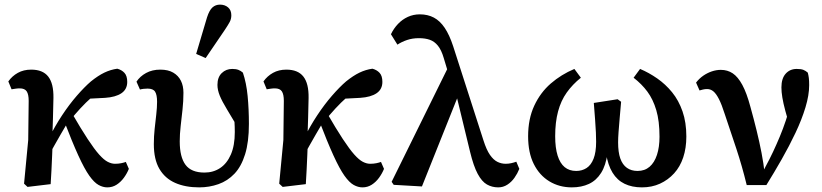

<svg xmlns="http://www.w3.org/2000/svg" viewBox="-20 -796 3554 830"><path d="M99 12 84 -2 102 -191 104 -360Q104 -388 95.5 -401Q87 -414 65 -414Q56 -414 46.5 -412.5Q37 -411 30 -410L16 -444Q32 -467 57 -481Q82 -495 115 -495Q165 -495 188.5 -465Q212 -435 211 -373Q210 -334 209 -287Q208 -240 206 -195L208 -191Q207 -160 205.5 -126.5Q204 -93 202.5 -61Q201 -29 199 0ZM184 -109 154 -159H173L193 -201Q217 -250 248 -297Q279 -344 312 -382Q345 -420 373 -444Q404 -469 431 -482Q458 -495 487 -499Q506 -494 518 -481Q530 -468 530 -442Q530 -410 505 -393Q480 -376 434 -373L338 -368L433 -420Q404 -400 377.5 -376.5Q351 -353 327 -327Q303 -301 280 -272L271 -264Q256 -239 242 -214.5Q228 -190 213.5 -164.5Q199 -139 184 -109ZM444 14Q425 14 406 3.5Q387 -7 366 -36.5Q345 -66 318.5 -124Q292 -182 256 -276L289 -310Q330 -239 359 -195Q388 -151 408.5 -128Q429 -105 445.5 -96.5Q462 -88 477 -88Q492 -88 504 -90.5Q516 -93 524 -96L537 -66Q529 -46 515.5 -27.5Q502 -9 484 2.5Q466 14 444 14Z M841 14Q781 14 737 -5.5Q693 -25 669 -66Q645 -107 645 -173Q645 -206 648.5 -238.5Q652 -271 655.5 -301Q659 -331 659 -356Q659 -386 650.5 -399.5Q642 -413 618 -413Q610 -413 601 -412Q592 -411 585 -409L570 -443Q585 -466 611.5 -480.5Q638 -495 673 -495Q707 -495 729 -482Q751 -469 762 -447Q773 -425 773 -395Q773 -359 769 -322.5Q765 -286 761 -251Q757 -216 757 -185Q757 -117 782 -83.5Q807 -50 864 -50Q902 -50 931.5 -69.5Q961 -89 978 -128Q995 -167 995 -225Q995 -249 993.5 -271.5Q992 -294 989 -320L1014 -318V-235Q982 -289 961 -323.5Q940 -358 930 -382.5Q920 -407 920 -429Q920 -462 938.5 -480Q957 -498 984 -498Q1000 -498 1010.5 -494Q1021 -490 1030 -482Q1045 -438 1050.5 -381Q1056 -324 1056 -260Q1056 -182 1039.5 -129Q1023 -76 993.5 -45Q964 -14 924.5 0Q885 14 841 14ZM828 -563 875 -721Q885 -752 898.5 -764Q912 -776 931 -776Q952 -776 966 -764Q980 -752 980 -730Q980 -714 973 -701Q966 -688 952 -667L869 -545Z M1202 12 1187 -2 1205 -191 1207 -360Q1207 -388 1198.5 -401Q1190 -414 1168 -414Q1159 -414 1149.5 -412.5Q1140 -411 1133 -410L1119 -444Q1135 -467 1160 -481Q1185 -495 1218 -495Q1268 -495 1291.5 -465Q1315 -435 1314 -373Q1313 -334 1312 -287Q1311 -240 1309 -195L1311 -191Q1310 -160 1308.5 -126.5Q1307 -93 1305.5 -61Q1304 -29 1302 0ZM1287 -109 1257 -159H1276L1296 -201Q1320 -250 1351 -297Q1382 -344 1415 -382Q1448 -420 1476 -444Q1507 -469 1534 -482Q1561 -495 1590 -499Q1609 -494 1621 -481Q1633 -468 1633 -442Q1633 -410 1608 -393Q1583 -376 1537 -373L1441 -368L1536 -420Q1507 -400 1480.5 -376.5Q1454 -353 1430 -327Q1406 -301 1383 -272L1374 -264Q1359 -239 1345 -214.5Q1331 -190 1316.5 -164.5Q1302 -139 1287 -109ZM1547 14Q1528 14 1509 3.5Q1490 -7 1469 -36.5Q1448 -66 1421.5 -124Q1395 -182 1359 -276L1392 -310Q1433 -239 1462 -195Q1491 -151 1511.5 -128Q1532 -105 1548.5 -96.5Q1565 -88 1580 -88Q1595 -88 1607 -90.5Q1619 -93 1627 -96L1640 -66Q1632 -46 1618.5 -27.5Q1605 -9 1587 2.5Q1569 14 1547 14Z M1682 3 1673 -10 1925 -521 1967 -398 1804 10ZM2134 14Q2107 14 2085 1.5Q2063 -11 2045 -44.5Q2027 -78 2012 -140L1949 -400H1942L1898 -546Q1888 -580 1873 -598.5Q1858 -617 1838 -624Q1818 -631 1791 -631Q1763 -631 1739.5 -623Q1716 -615 1698 -603L1670 -648Q1682 -673 1700.5 -692.5Q1719 -712 1743 -723Q1767 -734 1795 -734Q1829 -734 1855.5 -720Q1882 -706 1902.5 -675.5Q1923 -645 1939 -596L2070 -189Q2083 -148 2098 -126.5Q2113 -105 2130 -96.5Q2147 -88 2166 -88Q2178 -88 2189.5 -90.5Q2201 -93 2212 -97L2225 -66Q2217 -46 2204 -27.5Q2191 -9 2173 2.5Q2155 14 2134 14Z M2452 14Q2398 14 2355 -12Q2312 -38 2287.5 -87Q2263 -136 2263 -207Q2263 -282 2289.5 -339Q2316 -396 2361 -435Q2406 -474 2463 -498L2491 -460Q2455 -431 2430 -396Q2405 -361 2392.5 -314.5Q2380 -268 2380 -207Q2380 -157 2390.5 -123.5Q2401 -90 2421 -73.5Q2441 -57 2471 -57Q2496 -57 2515.5 -69.5Q2535 -82 2546 -110Q2557 -138 2557 -183Q2557 -200 2556 -223.5Q2555 -247 2552.5 -279.5Q2550 -312 2547 -351L2650 -367L2665 -356Q2662 -321 2659 -287.5Q2656 -254 2654 -226Q2652 -198 2652 -181Q2652 -138 2661.5 -111Q2671 -84 2690 -70.5Q2709 -57 2736 -57Q2767 -57 2788 -75Q2809 -93 2820 -126.5Q2831 -160 2831 -205Q2831 -273 2817 -320Q2803 -367 2778.5 -400Q2754 -433 2719 -460L2747 -498Q2785 -482 2821 -457Q2857 -432 2885.5 -397Q2914 -362 2930.5 -314.5Q2947 -267 2947 -206Q2947 -156 2933.5 -115.5Q2920 -75 2894 -46.5Q2868 -18 2833 -2Q2798 14 2755 14Q2712 14 2680 -1.5Q2648 -17 2628 -49.5Q2608 -82 2600 -133H2606Q2599 -81 2578.5 -48.5Q2558 -16 2526 -1Q2494 14 2452 14Z M3208 4Q3188 -78 3163.5 -152Q3139 -226 3113 -303Q3100 -344 3088 -367.5Q3076 -391 3064 -401Q3052 -411 3037 -411Q3027 -411 3019 -409Q3011 -407 3004 -405L2989 -439Q3003 -457 3020.5 -469Q3038 -481 3057.5 -487.5Q3077 -494 3096 -494Q3125 -494 3147.5 -479Q3170 -464 3189 -429Q3208 -394 3224 -334Q3239 -280 3251 -231Q3263 -182 3272 -135.5Q3281 -89 3286 -43H3273L3289 -75Q3307 -108 3322 -140Q3337 -172 3351 -205.5Q3365 -239 3377 -275Q3389 -311 3401 -351L3399 -235Q3384 -283 3375 -316.5Q3366 -350 3362 -374.5Q3358 -399 3358 -418Q3358 -457 3376.5 -477.5Q3395 -498 3424 -498Q3443 -498 3453 -494Q3463 -490 3472 -482Q3475 -471 3476.5 -459Q3478 -447 3478 -428Q3478 -385 3462 -332Q3446 -279 3419 -222Q3392 -165 3359 -107Q3326 -49 3293 4Z"/></svg>

Font: Source Serif 4 18pt SemiBold
Style: Regular
Weight: 600
Designer: Frank Grießhammer
Foundry: Adobe Systems Incorporated
Version: Version 4.004;hotconv 1.0.116;makeotfexe 2.5.65601